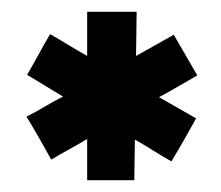

<svg xmlns="http://www.w3.org/2000/svg" viewBox="-20 -740 375 326"><path d="M128 -504Q113 -495 97.5 -486.5Q82 -478 67 -469Q57 -487 46.5 -505.5Q36 -524 25 -542Q41 -550 56 -559Q71 -568 87 -576Q72 -585 56.5 -594.5Q41 -604 26 -613Q36 -630 45.5 -647.5Q55 -665 65 -682Q81 -673 96.5 -663.5Q112 -654 128 -645V-720H212Q212 -701 211.5 -682.5Q211 -664 211 -645Q227 -654 243 -663Q259 -672 275 -681Q285 -664 295 -646.5Q305 -629 315 -612Q299 -603 283 -593.5Q267 -584 250 -575Q266 -566 281.5 -557Q297 -548 313 -539Q303 -521 292.5 -502.5Q282 -484 271 -466Q255 -475 240 -484.5Q225 -494 209 -503Q209 -486 208.5 -468.5Q208 -451 208 -434H128Z"/></svg>

Font: Reem Kufi Fun
Style: Regular
Weight: 400
Designer: Khaled Hosny
Version: Version 1.005